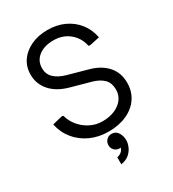

<svg xmlns="http://www.w3.org/2000/svg" viewBox="-220 -830 1053 1171"><g transform="rotate(-30 306.5 -244.5)"><path d="M317 12Q248 12 191 -14Q134 -40 96 -86.5Q58 -133 45 -195L114 -212L125 -210Q136 -168 164 -134.5Q192 -101 231.5 -81Q271 -61 316 -61Q365 -61 402.5 -77Q440 -93 461.5 -121.5Q483 -150 483 -187Q483 -237 455 -263.5Q427 -290 379 -303L242 -341Q161 -364 119 -413Q77 -462 77 -526Q77 -581 105.5 -622.5Q134 -664 185 -688Q236 -712 302 -712Q367 -712 419.5 -687.5Q472 -663 506.5 -619Q541 -575 552 -516L482 -501L471 -503Q458 -565 412 -602Q366 -639 302 -639Q236 -639 196.5 -608Q157 -577 157 -525Q157 -484 185 -457Q213 -430 266 -415L403 -377Q479 -356 521 -308.5Q563 -261 563 -191Q563 -130 532.5 -84.5Q502 -39 446.5 -13.5Q391 12 317 12ZM283 223V174Q306 169 319 155Q332 141 332 123Q332 107 328 98L359 80Q362 90 362 100Q362 115 354 122Q346 129 337 131.5Q328 134 324 134Q302 134 287.5 119.5Q273 105 273 84Q273 62 287.5 47Q302 32 324 32Q352 32 367.5 56Q383 80 383 110Q383 131 373 155Q363 179 341.5 198Q320 217 283 223Z"/></g></svg>

Font: Fustat
Style: Regular
Weight: 400
Designer: Mohamed Gaber, Khaled Hosny, Laura Garcia Mut
Foundry: Kief Type Foundry, Alif Type Foundry, Hard Type Foundry
Version: Version 1.007